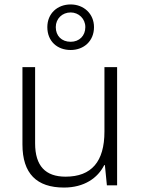

<svg xmlns="http://www.w3.org/2000/svg" viewBox="-20 -834 636 864"><path d="M298 -609C357 -609 403 -649 403 -712C403 -772 357 -814 298 -814C238 -814 193 -773 193 -712C193 -648 238 -609 298 -609ZM298 -646C257 -646 231 -673 231 -712C231 -750 260 -778 298 -778C334 -778 364 -750 364 -712C364 -673 337 -646 298 -646ZM507 -532H450V-242C450 -107 392 -39 275 -39C185 -39 138 -87 138 -189V-532H81V-184C81 -53 145 10 268 10C359 10 420 -33 449 -91H452L461 0H507Z"/></svg>

Font: Noto Sans Gujarati UI Light
Style: Regular
Weight: 300
Designer: Jelle Bosma - Monotype Design Team, Universal Thirst
Foundry: Monotype Imaging Inc.
Version: Version 2.106